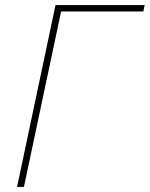

<svg xmlns="http://www.w3.org/2000/svg" viewBox="-20 -734 588 754"><path d="M47 0 198 -714H548L543 -689H220L74 0Z"/></svg>

Font: Noto Sans Disp Thin
Style: Italic
Weight: 100
Italic angle: -12°
Designer: Monotype Design Team
Foundry: Monotype Imaging Inc.
Version: Version 2.000;GOOG;noto-source:20170915:90ef993387c0